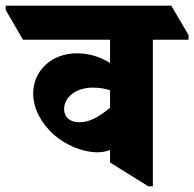

<svg xmlns="http://www.w3.org/2000/svg" viewBox="-92 -647 685 677"><path d="M253 -110C268 -110 282 -113 296 -118V-74L431 10H447V-507H573V-523L512 -627H-72V-612L-11 -507H296V-425C261 -447 222 -459 179 -459C91 -459 25 -399 25 -317C25 -263 55 -210 99 -171C142 -135 197 -110 253 -110ZM134 -262C134 -305 177 -338 234 -338C258 -338 277 -335 296 -329V-267C251 -230 221 -216 187 -216C155 -216 134 -234 134 -262Z"/></svg>

Font: Noto Serif Devanagari SemiCondensed Black
Style: Regular
Weight: 900
Width: 4
Designer: Universal Thirst, Indian Type Foundry and the Monotype Design Team
Foundry: Monotype Imaging Inc.
Version: Version 2.004